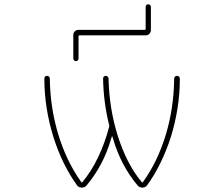

<svg xmlns="http://www.w3.org/2000/svg" viewBox="-20 -896 1040 894"><path d="M620.1 -33.2Q542 -127 506.8 -249L502.9 -260.7Q502.9 -261.7 502 -261.7Q501 -261.7 501 -260.7L497.1 -249Q462.9 -128.9 383.8 -33.2Q375 -22.5 360.4 -22.5Q345.7 -22.5 337.9 -34.2Q268.6 -130.9 228.5 -258.8Q186.5 -394.5 186.5 -530.3Q186.5 -535.2 189.9 -539.1Q193.4 -543 198.7 -543Q204.1 -543 208 -539.1Q211.9 -535.2 211.9 -530.3Q213.9 -393.6 251 -271.5Q289.1 -145.5 357.4 -49.8L358.4 -48.8Q361.3 -44.9 364.3 -47.9L365.2 -49.8Q446.3 -148.4 488.3 -305.7Q489.3 -309.6 488.3 -313.5Q461.9 -418 460 -530.3Q460 -535.2 463.4 -539.1Q466.8 -543 472.2 -543Q477.5 -543 481.4 -539.1Q485.4 -535.2 485.4 -530.3Q488.3 -391.6 528.3 -263.7Q571.3 -129.9 638.7 -49.8L639.6 -47.9Q642.6 -44.9 645.5 -48.8L646.5 -49.8Q714.8 -144.5 752.9 -271.5Q789.1 -392.6 791 -529.3Q791 -535.2 794.9 -539.1Q798.8 -543 804.2 -543Q809.6 -543 813.5 -539.1Q817.4 -535.2 817.4 -529.3Q817.4 -393.6 775.4 -257.8Q754.9 -194.3 727.5 -138.2Q700.2 -82 665 -33.2Q657.2 -22.5 643.1 -22.5Q628.9 -22.5 620.1 -33.2ZM321.3 -624V-732.4Q321.3 -743.2 328.1 -750Q335 -756.8 345.7 -756.8H654.3Q658.2 -756.8 658.2 -761.7V-863.3Q658.2 -869.1 661.6 -872.6Q665 -876 670.4 -876Q675.8 -876 679.2 -872.6Q682.6 -869.1 682.6 -863.3V-755.9Q682.6 -746.1 675.8 -738.8Q668.9 -731.4 658.2 -731.4H349.6Q345.7 -731.4 345.7 -727.5V-624Q345.7 -619.1 342.3 -615.2Q338.9 -611.3 333.5 -611.3Q328.1 -611.3 324.7 -615.2Q321.3 -619.1 321.3 -624Z"/></svg>

Font: Rounded Mgen+ 1mn thin
Style: Regular
Weight: 100
Designer: [Source Han Sans]
Ryoko NISHIZUKA  (kana & ideographs); Paul D. Hunt (Latin, Greek & Cyrillic); Wenlong ZHANG  (bopomofo
Version: Version 1.059.20150602